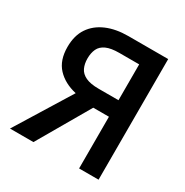

<svg xmlns="http://www.w3.org/2000/svg" viewBox="-162 -832 931 965"><g transform="rotate(30 304.0 -350.0)"><path d="M26 0 223 -319Q153 -335 112 -379Q71 -423 71 -500Q71 -566 100.5 -610Q130 -654 183.5 -677Q237 -700 309 -700H540V0H427V-300H336L162 0ZM312 -396H427V-604H312Q264 -604 236.5 -591.5Q209 -579 198 -555.5Q187 -532 187 -500Q187 -469 198 -445.5Q209 -422 236.5 -409Q264 -396 312 -396Z"/></g></svg>

Font: Rethink Sans SemiBold
Style: Regular
Weight: 600
Designer: The Rethink Sans project authors (Hans Thiessen). DM Sans designed by Colophon Foundry.
Foundry: Rethink Communications LLC
Version: Version 1.001